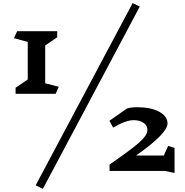

<svg xmlns="http://www.w3.org/2000/svg" viewBox="-20 -1018 1188 1232"><path d="M337 -416H80V-455L158 -508V-749L70 -773L90 -818H347V-779L270 -726V-484L357 -461ZM255 194 209 171 831 -998 877 -976ZM1100 92 1040 79H683V38Q781 -30 833 -70.5Q885 -111 905.5 -137Q926 -163 926 -185Q926 -212 901.5 -229.5Q877 -247 838 -247Q786 -247 706 -199L682 -243L795 -322Q822 -330 860 -330Q948 -330 1001.5 -301Q1055 -272 1055 -225Q1055 -195 1006 -144Q957 -93 853 -20H1031L1059 -82L1100 -69Z"/></svg>

Font: Inknut Antiqua SemiBold
Style: Regular
Weight: 600
Designer: Claus Eggers Sørensen
Foundry: Claus Eggers Sørensen
Version: Version 1.003; ttfautohint (v1.8.2) -l 8 -r 50 -G 200 -x 14 